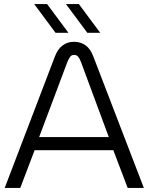

<svg xmlns="http://www.w3.org/2000/svg" viewBox="-20 -917 725 937"><path d="M3 0 247 -639Q261 -677 285 -695Q309 -713 341 -713Q374 -713 398 -695.5Q422 -678 436 -640L682 0H603L533 -184H149L79 0ZM171 -248H511L375 -615Q369 -631 361.5 -640Q354 -649 342 -649Q329 -649 322.5 -640Q316 -631 309 -615ZM406 -757 302 -897H365L469 -757ZM251 -757 147 -897H210L314 -757Z"/></svg>

Font: MuseoModerno Light
Style: Regular
Weight: 300
Designer: Pablo Cosgaya, Héctor Gatti, Marcela Romero, and the Authors of The MuseoModerno Project.
Foundry: Omnibus-Type Team
Version: Version 1.001